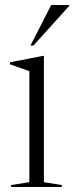

<svg xmlns="http://www.w3.org/2000/svg" viewBox="-20 -752 298 772"><path d="M156.5 -527.5V-19.5L228.5 -8V0H24.5V-8L98 -19.5V-466Q89.5 -469 66 -477.2Q42.5 -485.5 20 -493.5V-501.5L153 -527.5ZM102.5 -569 186 -732H258.5V-728.5L114.5 -569Z"/></svg>

Font: Newsreader Display Light
Style: Regular
Weight: 300
Designer: Hugues Gentile
Foundry: Production Type
Version: Version 1.001